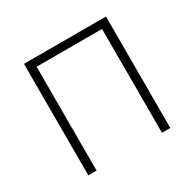

<svg xmlns="http://www.w3.org/2000/svg" viewBox="-122 -658 798 788"><g transform="rotate(-30 276.5 -264.0)"><path d="M442.4 -528.3V-492.2H108.4V-528.3ZM121.6 -528.3V0H82.5V-528.3ZM471.2 -528.3V0H431.6V-528.3Z"/></g></svg>

Font: Roboto ExtraLight
Style: Regular
Weight: 250
Designer: Christian Robertson
Foundry: Google
Version: Version 3.009; 2024